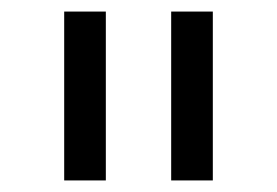

<svg xmlns="http://www.w3.org/2000/svg" viewBox="-20 -797 479 332"><path d="M163 -485H91V-777H163ZM348 -485H276V-777H348Z"/></svg>

Font: IBM Plex Sans SC
Style: Regular
Weight: 400
Designer: Mike Abbink; Paul van der Laan; Pieter van Rosmalen; Eunyou Noh; Wujin Sim; Chorong Kim; Dohee Lee; Yejin We; Jinhee Kim
Foundry: Sandoll Inc.
Version: Version 1.000